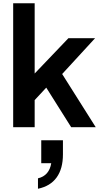

<svg xmlns="http://www.w3.org/2000/svg" viewBox="-20 -777 617 1173"><path d="M60.5 -757H191.8V-260.8L141.8 -275.5L397.8 -543.5H560.8L359.8 -324.8L564.8 0H414.8L237.2 -282L314.5 -297.5L151 -121.5L191.8 -202.2V0H60.5ZM293 220H232V80H364.5V166.2Q364.5 253.8 326 307.1Q287.5 360.5 212 376.2V312.5Q246.5 304.5 266.9 280.9Q287.2 257.2 293 220Z"/></svg>

Font: Trafiko Sans Variable
Style: Regular
Weight: 400
Designer: Gumpita Rahayu / Trafiko
Foundry: Tokotype / Trafiko
Version: Version 0.001;FEAKit 1.0